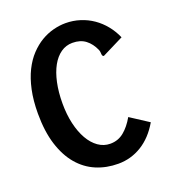

<svg xmlns="http://www.w3.org/2000/svg" viewBox="-123 -730 746 840"><g transform="rotate(-20 250.0 -310.5)"><path d="M386.2 -446.8Q381.8 -448.2 380.4 -451.2Q378.9 -454.1 378.7 -458.3Q378.4 -462.4 377.9 -467.8Q377.4 -473.1 375 -479Q360.8 -511.2 336.9 -529.5Q313 -547.9 275.9 -547.9Q246.1 -547.9 221.9 -531Q197.8 -514.2 180.7 -483.4Q163.6 -452.6 154.3 -409.2Q145 -365.7 145 -313Q145 -261.7 155 -218.5Q165 -175.3 183.1 -143.6Q201.2 -111.8 226.6 -94Q252 -76.2 282.2 -76.2Q318.4 -76.2 345.7 -98.4Q373 -120.6 395 -159.2L480 -104Q444.8 -43.5 394.5 -12.7Q344.2 18.1 285.2 18.1Q230 18.1 183.1 -1.7Q136.2 -21.5 101.8 -62Q67.4 -102.5 48.1 -163.8Q28.8 -225.1 28.8 -308.1Q28.8 -369.1 39.3 -417.7Q49.8 -466.3 68.1 -502.9Q86.4 -539.6 110.8 -565.4Q135.3 -591.3 162.8 -607.7Q190.4 -624 219.7 -631.6Q249 -639.2 276.9 -639.2Q312 -639.2 344.2 -628.9Q376.5 -618.7 403.6 -599.9Q430.7 -581.1 451.9 -554.9Q473.1 -528.8 486.8 -497.1Z"/></g></svg>

Font: InconsolataGo
Style: Bold
Weight: 700
Designer: Raph Levien, Kirill Tkachev(cyreal.org)
Foundry: Raph Levien, Kirill Tkachev(cyreal.org)
Version: Version 1.015; ttfautohint (v0.92) -l 8 -r 50 -G 200 -x 14 -